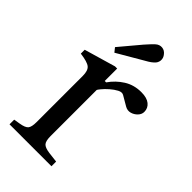

<svg xmlns="http://www.w3.org/2000/svg" viewBox="-228 -806 874 874"><g transform="rotate(45 208.5 -369.5)"><path d="M22 0V-30L52 -35Q83 -40 92.5 -51.5Q102 -63 102 -94V-392Q102 -426 86.5 -438.5Q71 -451 24 -457V-482L175 -526H189V-446H198Q223 -482 259.5 -505Q296 -528 343 -528Q379 -528 397.5 -513Q416 -498 416 -474Q416 -458 403.5 -445Q391 -432 374 -427.5Q357 -423 341 -432L293 -460Q281 -467 264 -458Q247 -449 230.5 -434.5Q214 -420 203 -406.5Q192 -393 192 -391V-94Q192 -63 202 -51.5Q212 -40 242 -36L292 -30V0ZM129 -568 113 -588 197 -688Q207 -699 216 -709Q225 -719 235 -728Q249 -740 265.5 -738.5Q282 -737 293 -723Q305 -709 303.5 -692.5Q302 -676 288 -664Q278 -655 267 -648.5Q256 -642 242 -634Z"/></g></svg>

Font: Hedvig Letters Serif 24pt 24pt
Style: Regular
Weight: 400
Version: Version 1.000